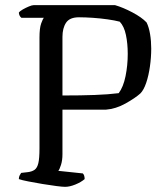

<svg xmlns="http://www.w3.org/2000/svg" viewBox="-20 -724 646 744"><path d="M232 0Q223 0 199 -3Q175 -6 145 -11Q115 -16 89.5 -21Q64 -26 53 -30Q53 -38 56 -44Q59 -50 62 -54L88 -57Q104 -59 114 -66Q124 -73 128.5 -91.5Q133 -110 133 -149V-578Q133 -615 139.5 -633Q146 -651 150 -655H63Q54 -662 53 -675Q57 -681 68.5 -687.5Q80 -694 92 -699Q104 -704 110 -704H426Q457 -695 493 -676Q529 -657 548 -637Q557 -619 561.5 -592Q566 -565 566 -536Q566 -502 561 -466.5Q556 -431 546.5 -403Q537 -375 524 -362Q504 -344 466.5 -323Q429 -302 390 -299H222V-126Q222 -103 216.5 -85.5Q211 -68 206 -62L301 -52Q308 -45 308 -30Q294 -18 272 -9Q250 0 232 0ZM222 -354Q294 -354 347.5 -356Q401 -358 440 -363Q458 -387 466.5 -429Q475 -471 475 -515Q475 -555 468 -588.5Q461 -622 444 -640Q425 -645 397 -649Q369 -653 339.5 -655Q310 -657 286 -657Q250 -657 236 -636Q222 -615 222 -581Z"/></svg>

Font: Texturina Light
Style: Regular
Weight: 300
Designer: Guillermo Torres Carreño
Foundry: Omnibus-Type
Version: Version 1.002; ttfautohint (v1.8.3)